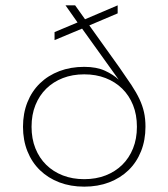

<svg xmlns="http://www.w3.org/2000/svg" viewBox="-20 -688 630 718"><path d="M295 10Q244 10 202 -6Q160 -22 129.5 -51.5Q99 -81 82.5 -122.5Q66 -164 66 -214Q66 -264 82.5 -305.5Q99 -347 129.5 -376.5Q160 -406 202 -422Q244 -438 295 -438Q341 -438 372.5 -423.5Q404 -409 424 -390L287 -581L184 -538V-568L270 -604L225 -668H261L298 -616L420 -668V-638L314 -593L427 -435Q453 -398 471.5 -370Q490 -342 501.5 -317.5Q513 -293 518.5 -268.5Q524 -244 524 -214Q524 -164 507.5 -122.5Q491 -81 460.5 -51.5Q430 -22 388 -6Q346 10 295 10ZM295 -18Q339 -18 375 -32Q411 -46 437 -71.5Q463 -97 477.5 -133Q492 -169 492 -214Q492 -259 477.5 -295Q463 -331 437 -356.5Q411 -382 375 -396Q339 -410 295 -410Q251 -410 215 -396Q179 -382 153 -356.5Q127 -331 112.5 -295Q98 -259 98 -214Q98 -169 112.5 -133Q127 -97 153 -71.5Q179 -46 215 -32Q251 -18 295 -18Z"/></svg>

Font: Celebes Thin
Style: Regular
Weight: 250
Designer: Anugrah Pasau
Foundry: Lafontype
Version: Version 1.000; ttfautohint (v1.8.4)